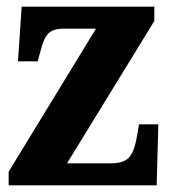

<svg xmlns="http://www.w3.org/2000/svg" viewBox="-20 -556 511 576"><path d="M6 0V-41L268 -470H170Q140 -470 125.5 -456Q111 -442 101 -401L93 -372H34L45 -536H443V-493L181 -66H313Q350 -66 366.5 -83Q383 -100 391 -148L397 -183H455L450 0Z"/></svg>

Font: Noto Serif Ethiopic Condensed ExtraBold
Style: Regular
Weight: 800
Width: 3
Designer: Monotype Design Team
Foundry: Monotype Imaging Inc.
Version: Version 2.102; ttfautohint (v1.8.4.7-5d5b)